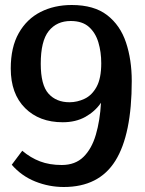

<svg xmlns="http://www.w3.org/2000/svg" viewBox="-20 -734 580 768"><path d="M235 14Q176 14 121 -8Q66 -30 27 -75L69 -131Q102 -103 140 -88.5Q178 -74 227 -74Q281 -74 314 -106.5Q347 -139 363.5 -195.5Q380 -252 384 -323Q360 -288 321.5 -266.5Q283 -245 231 -245Q137 -245 80 -302Q23 -359 23 -460Q23 -545 55 -601.5Q87 -658 142 -686Q197 -714 267 -714Q356 -714 408.5 -673.5Q461 -633 484 -564Q507 -495 507 -410Q507 -196 441.5 -91Q376 14 235 14ZM258 -325Q289 -325 318.5 -339Q348 -353 366.5 -387Q385 -421 385 -481Q385 -526 373.5 -564.5Q362 -603 335.5 -626.5Q309 -650 263 -650Q207 -650 175 -610Q143 -570 143 -479Q143 -394 174 -359.5Q205 -325 258 -325Z"/></svg>

Font: Literata 12pt Medium
Style: Regular
Weight: 500
Designer: Latin by Veronika Burian and Jose Scaglione. Greek by Irene Vlachou. Cyrillic by Vera Evstafieva.
Foundry: TypeTogether
Version: Version 3.002